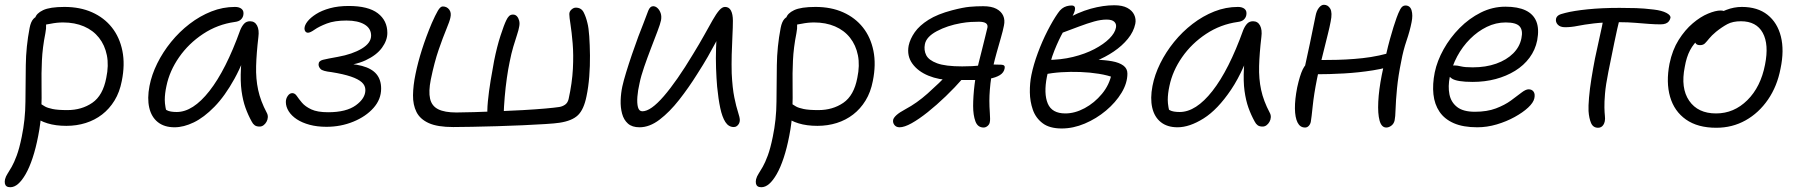

<svg xmlns="http://www.w3.org/2000/svg" viewBox="-30 -523 7538 804"><path d="M248 4Q203 4 169 -6.5Q135 -17 116.5 -33.5Q98 -50 101 -67Q103 -78 108.5 -85Q114 -92 126 -92Q135 -92 141.5 -87.5Q148 -83 158.5 -77Q169 -71 190.5 -66.5Q212 -62 252 -62Q312 -62 356.5 -92.5Q401 -123 415 -197Q426 -249 417.5 -291.5Q409 -334 384.5 -365Q360 -396 321.5 -412.5Q283 -429 234 -429Q208 -429 181.5 -423.5Q155 -418 140 -418Q131 -418 125 -422Q119 -426 117.5 -433Q116 -440 117 -447Q122 -467 150.5 -480.5Q179 -494 240 -494Q305 -494 355.5 -471.5Q406 -449 438.5 -408Q471 -367 482.5 -310Q494 -253 480 -184Q471 -137 449.5 -102Q428 -67 397.5 -43.5Q367 -20 329 -8Q291 4 248 4ZM13 261Q3 261 -2.5 257Q-8 253 -9.5 245.5Q-11 238 -9 228Q-6 216 1.5 204.5Q9 193 19 175.5Q29 158 40 128.5Q51 99 61 50Q76 -22 76.5 -97Q77 -172 78 -250Q79 -328 94 -406Q99 -432 110 -444Q121 -456 137 -456Q149 -456 155.5 -446Q162 -436 163 -420Q164 -404 160 -384Q148 -324 145.5 -269.5Q143 -215 144 -163.5Q145 -112 143 -60.5Q141 -9 130 46Q120 98 106.5 138.5Q93 179 77.5 206Q62 233 46 247Q30 261 13 261Z M701 10Q658 10 631 -11.5Q604 -33 595 -72Q586 -111 596 -163Q605 -210 628.5 -257.5Q652 -305 686.5 -347.5Q721 -390 764 -423Q807 -456 855 -475Q903 -494 954 -494Q972 -494 982 -485.5Q992 -477 989 -460Q987 -449 978.5 -441Q970 -433 953 -431Q881 -421 820.5 -381Q760 -341 720 -283.5Q680 -226 667 -163Q660 -131 660 -104.5Q660 -78 672 -36L638 -93Q655 -69 668.5 -61.5Q682 -54 710 -54Q778 -54 847 -142Q916 -230 976 -397Q983 -414 992.5 -424Q1002 -434 1017 -434Q1037 -434 1046.5 -416Q1056 -398 1052 -368Q1044 -300 1042.5 -246.5Q1041 -193 1051 -146.5Q1061 -100 1087 -51Q1092 -42 1091.5 -32Q1091 -22 1086 -13Q1081 -4 1073.5 1.5Q1066 7 1057 7Q1044 7 1036.5 1.5Q1029 -4 1024 -14Q1009 -41 998 -71.5Q987 -102 981.5 -142Q976 -182 979 -238Q982 -294 995 -372L1024 -371Q992 -266 952 -193.5Q912 -121 868 -76Q824 -31 781.5 -10.5Q739 10 701 10Z M1337 8Q1298 8 1266.5 -0.5Q1235 -9 1213 -23.5Q1191 -38 1179 -57Q1167 -76 1167 -96Q1167 -110 1175 -121.5Q1183 -133 1194 -133Q1205 -133 1213 -121Q1221 -109 1234.5 -93Q1248 -77 1273.5 -65Q1299 -53 1344 -53Q1420 -53 1460 -82Q1500 -111 1500 -146Q1500 -165 1485 -178.5Q1470 -192 1439 -202.5Q1408 -213 1358 -221Q1321 -225 1312.5 -234Q1304 -243 1304 -253Q1304 -268 1322 -272.5Q1340 -277 1385 -285Q1446 -296 1485 -319.5Q1524 -343 1524 -374Q1524 -404 1496.5 -420.5Q1469 -437 1421 -437Q1371 -437 1338.5 -424.5Q1306 -412 1287.5 -399Q1269 -386 1260 -386Q1253 -386 1249 -391Q1245 -396 1245 -403Q1245 -417 1257.5 -433Q1270 -449 1293.5 -464Q1317 -479 1351.5 -488.5Q1386 -498 1430 -498Q1512 -498 1552 -467.5Q1592 -437 1592 -385Q1592 -354 1569.5 -323Q1547 -292 1501 -270.5Q1455 -249 1382 -245L1381 -258Q1445 -258 1486 -247Q1527 -236 1546.5 -212.5Q1566 -189 1566 -152Q1566 -107 1534 -71Q1502 -35 1449.5 -13.5Q1397 8 1337 8Z M1868 9Q1802 9 1765.5 -7.5Q1729 -24 1714 -54Q1699 -84 1699.5 -124.5Q1700 -165 1710 -213Q1720 -262 1737 -315.5Q1754 -369 1778 -426Q1793 -460 1803.5 -478Q1814 -496 1824 -496Q1841 -496 1851 -483Q1861 -470 1856 -449Q1853 -434 1839 -400.5Q1825 -367 1807 -315Q1789 -263 1774 -190Q1764 -140 1771 -109.5Q1778 -79 1805 -65.5Q1832 -52 1881 -52Q1909 -52 1955.5 -53.5Q2002 -55 2055.5 -57Q2109 -59 2161 -62Q2213 -65 2253 -68.5Q2293 -72 2312 -75Q2325 -77 2336 -84.5Q2347 -92 2351 -108Q2366 -176 2369 -235Q2372 -294 2368 -341.5Q2364 -389 2359 -420.5Q2354 -452 2354 -464Q2354 -475 2363 -483Q2372 -491 2381 -491Q2404 -491 2414 -471.5Q2424 -452 2430 -426Q2435 -407 2437.5 -371Q2440 -335 2440.5 -291Q2441 -247 2437.5 -202.5Q2434 -158 2426 -120Q2415 -65 2390.5 -41Q2366 -17 2313 -9Q2294 -6 2253 -3.5Q2212 -1 2159 1.5Q2106 4 2050.5 5.5Q1995 7 1947 8Q1899 9 1868 9ZM2038 -8Q2031 -8 2022.5 -14Q2014 -20 2012 -32Q2009 -57 2013 -98.5Q2017 -140 2024.5 -185.5Q2032 -231 2039 -268Q2051 -328 2066 -374Q2081 -420 2090 -438Q2095 -449 2101.5 -455.5Q2108 -462 2118 -462Q2128 -462 2134.5 -455Q2141 -448 2144 -436.5Q2147 -425 2144 -411Q2142 -398 2135 -377Q2128 -356 2119.5 -327.5Q2111 -299 2104 -263Q2098 -235 2092.5 -196.5Q2087 -158 2083.5 -117Q2080 -76 2079 -40Q2079 -33 2071 -25.5Q2063 -18 2053.5 -13Q2044 -8 2038 -8Z M2648 10Q2617 10 2599.5 -5.5Q2582 -21 2575 -47Q2568 -73 2569 -103Q2570 -133 2576 -161Q2581 -184 2592 -220Q2603 -256 2616.5 -295.5Q2630 -335 2643 -370Q2656 -405 2664 -424Q2677 -459 2684.5 -478Q2692 -497 2705 -497Q2715 -497 2723.5 -489Q2732 -481 2736.5 -468Q2741 -455 2738 -438Q2735 -423 2723 -391.5Q2711 -360 2696 -321Q2681 -282 2667.5 -243Q2654 -204 2648 -174Q2641 -144 2639 -117.5Q2637 -91 2641.5 -74Q2646 -57 2660 -57Q2695 -57 2749.5 -120Q2804 -183 2872 -296Q2899 -340 2919 -376Q2939 -412 2954 -438.5Q2969 -465 2981.5 -479.5Q2994 -494 3006 -494Q3023 -494 3031 -478.5Q3039 -463 3039 -436Q3039 -409 3037 -371.5Q3035 -334 3034 -293.5Q3033 -253 3034 -216Q3037 -154 3045 -115Q3053 -76 3060.5 -53.5Q3068 -31 3068 -20Q3068 -12 3064.5 -5.5Q3061 1 3055.5 5Q3050 9 3043 9Q3021 9 3007.5 -12Q2994 -33 2986 -71Q2978 -109 2973 -160Q2970 -195 2968.5 -237Q2967 -279 2968.5 -322Q2970 -365 2973 -401L2993 -396Q2980 -370 2966 -343.5Q2952 -317 2934 -285.5Q2916 -254 2889 -212Q2854 -156 2814 -105Q2774 -54 2732 -22Q2690 10 2648 10Z M3393 4Q3348 4 3314 -6.5Q3280 -17 3261.5 -33.5Q3243 -50 3246 -67Q3248 -78 3253.5 -85Q3259 -92 3271 -92Q3280 -92 3286.5 -87.5Q3293 -83 3303.5 -77Q3314 -71 3335.5 -66.5Q3357 -62 3397 -62Q3457 -62 3501.5 -92.5Q3546 -123 3560 -197Q3571 -249 3562.5 -291.5Q3554 -334 3529.5 -365Q3505 -396 3466.5 -412.5Q3428 -429 3379 -429Q3353 -429 3326.5 -423.5Q3300 -418 3285 -418Q3276 -418 3270 -422Q3264 -426 3262.5 -433Q3261 -440 3262 -447Q3267 -467 3295.5 -480.5Q3324 -494 3385 -494Q3450 -494 3500.5 -471.5Q3551 -449 3583.5 -408Q3616 -367 3627.5 -310Q3639 -253 3625 -184Q3616 -137 3594.5 -102Q3573 -67 3542.5 -43.5Q3512 -20 3474 -8Q3436 4 3393 4ZM3158 261Q3148 261 3142.5 257Q3137 253 3135.5 245.5Q3134 238 3136 228Q3139 216 3146.5 204.5Q3154 193 3164 175.5Q3174 158 3185 128.5Q3196 99 3206 50Q3221 -22 3221.5 -97Q3222 -172 3223 -250Q3224 -328 3239 -406Q3244 -432 3255 -444Q3266 -456 3282 -456Q3294 -456 3300.5 -446Q3307 -436 3308 -420Q3309 -404 3305 -384Q3293 -324 3290.5 -269.5Q3288 -215 3289 -163.5Q3290 -112 3288 -60.5Q3286 -9 3275 46Q3265 98 3251.5 138.5Q3238 179 3222.5 206Q3207 233 3191 247Q3175 261 3158 261Z M4089 11Q4064 11 4054.5 -15Q4045 -41 4045 -79Q4045 -98 4046.5 -121.5Q4048 -145 4051 -169Q4054 -193 4057 -212Q4061 -231 4068 -259Q4075 -287 4082.5 -316.5Q4090 -346 4096 -371Q4102 -396 4105 -408Q4107 -420 4098 -426Q4089 -432 4069 -432Q4053 -432 4035 -431Q4017 -430 3994 -426Q3937 -416 3893 -392.5Q3849 -369 3843 -338Q3838 -313 3848.5 -292Q3859 -271 3894 -258Q3929 -245 3999 -245Q4020 -245 4040.5 -246Q4061 -247 4079 -249Q4097 -251 4109 -252Q4121 -253 4124 -253Q4148 -253 4164 -252Q4180 -251 4177 -237Q4174 -219 4157 -208.5Q4140 -198 4112 -193Q4084 -188 4047 -188H3953Q3902 -188 3858 -206Q3814 -224 3790.5 -256.5Q3767 -289 3775 -332Q3781 -360 3800.5 -388Q3820 -416 3858 -440Q3896 -464 3957 -480Q4003 -492 4030.5 -494.5Q4058 -497 4087 -497Q4122 -497 4142.5 -486Q4163 -475 4171 -457Q4179 -439 4174 -416Q4170 -395 4161 -364Q4152 -333 4143.5 -302.5Q4135 -272 4130 -250Q4125 -226 4121 -199.5Q4117 -173 4115 -147.5Q4113 -122 4113 -101Q4113 -77 4115 -49Q4117 -21 4115 -13Q4114 -3 4106 4Q4098 11 4089 11ZM3737 10Q3723 10 3715.5 0.5Q3708 -9 3710 -21Q3712 -30 3724 -41Q3736 -52 3762 -66Q3809 -91 3854.5 -131.5Q3900 -172 3949 -222L4003 -196Q3969 -157 3930.5 -120Q3892 -83 3855 -53.5Q3818 -24 3787.5 -7Q3757 10 3737 10Z M4416 15Q4365 15 4336 -7Q4307 -29 4295 -63.5Q4283 -98 4282.5 -136.5Q4282 -175 4289 -209Q4298 -253 4316 -301.5Q4334 -350 4356.5 -394Q4379 -438 4400 -468Q4408 -480 4417 -487Q4426 -494 4436.5 -497Q4447 -500 4457 -500Q4467 -500 4470 -494.5Q4473 -489 4471 -480Q4468 -466 4454.5 -444.5Q4441 -423 4422.5 -390.5Q4404 -358 4385.5 -312Q4367 -266 4354 -202Q4340 -131 4357.5 -89.5Q4375 -48 4431 -48Q4471 -48 4512 -70Q4553 -92 4584.5 -130Q4616 -168 4625 -215L4637 -197Q4609 -208 4571.5 -214Q4534 -220 4493.5 -221.5Q4453 -223 4414 -220.5Q4375 -218 4343 -211L4352 -272Q4412 -272 4463 -284.5Q4514 -297 4553 -317.5Q4592 -338 4615.5 -361.5Q4639 -385 4643 -407Q4646 -422 4636.5 -431.5Q4627 -441 4604 -441Q4580 -441 4551.5 -433Q4523 -425 4488.5 -412Q4454 -399 4411 -383Q4398 -378 4389.5 -384.5Q4381 -391 4383 -400Q4386 -411 4400 -421Q4414 -431 4424 -437Q4485 -472 4537.5 -486.5Q4590 -501 4636 -501Q4670 -501 4690.5 -490Q4711 -479 4719.5 -461Q4728 -443 4724 -423Q4717 -390 4693 -360.5Q4669 -331 4633.5 -307Q4598 -283 4557.5 -267Q4517 -251 4476 -245L4470 -272Q4517 -274 4557 -273Q4597 -272 4627 -266.5Q4657 -261 4674 -248.5Q4691 -236 4691 -215Q4691 -175 4666.5 -134.5Q4642 -94 4601.5 -60Q4561 -26 4512.5 -5.5Q4464 15 4416 15Z M4901 10Q4858 10 4831 -11.5Q4804 -33 4795 -72Q4786 -111 4796 -163Q4805 -210 4828.5 -257.5Q4852 -305 4886.5 -347.5Q4921 -390 4964 -423Q5007 -456 5055 -475Q5103 -494 5154 -494Q5172 -494 5182 -485.5Q5192 -477 5189 -460Q5187 -449 5178.5 -441Q5170 -433 5153 -431Q5081 -421 5020.5 -381Q4960 -341 4920 -283.5Q4880 -226 4867 -163Q4860 -131 4860 -104.5Q4860 -78 4872 -36L4838 -93Q4855 -69 4868.5 -61.5Q4882 -54 4910 -54Q4978 -54 5047 -142Q5116 -230 5176 -397Q5183 -414 5192.5 -424Q5202 -434 5217 -434Q5237 -434 5246.5 -416Q5256 -398 5252 -368Q5244 -300 5242.5 -246.5Q5241 -193 5251 -146.5Q5261 -100 5287 -51Q5292 -42 5291.5 -32Q5291 -22 5286 -13Q5281 -4 5273.5 1.5Q5266 7 5257 7Q5244 7 5236.5 1.5Q5229 -4 5224 -14Q5209 -41 5198 -71.5Q5187 -102 5181.5 -142Q5176 -182 5179 -238Q5182 -294 5195 -372L5224 -371Q5182 -232 5125.5 -148Q5069 -64 5010 -27Q4951 10 4901 10Z M5435 11Q5414 11 5403.5 -10Q5393 -31 5392.5 -68.5Q5392 -106 5402 -157Q5413 -207 5425 -232Q5437 -257 5456 -266Q5466 -271 5488 -271.5Q5510 -272 5534 -272Q5607 -272 5676 -279.5Q5745 -287 5814 -309L5830 -257Q5779 -238 5719.5 -228.5Q5660 -219 5598.5 -215.5Q5537 -212 5479 -212L5428 -215Q5441 -274 5455 -340Q5469 -406 5479 -457Q5483 -478 5493 -490.5Q5503 -503 5514 -503Q5531 -503 5540.5 -486.5Q5550 -470 5542 -432Q5538 -410 5530 -378.5Q5522 -347 5513.5 -312Q5505 -277 5497 -245.5Q5489 -214 5485 -193Q5472 -128 5467 -79Q5462 -30 5459 -13Q5457 -3 5450.5 4Q5444 11 5435 11ZM5775 11Q5755 11 5747 -18Q5739 -47 5741.5 -97Q5744 -147 5756 -208Q5775 -304 5790.5 -359.5Q5806 -415 5818 -448Q5825 -468 5833.5 -484Q5842 -500 5855 -500Q5875 -500 5881 -479.5Q5887 -459 5881 -430Q5874 -394 5860 -353Q5846 -312 5838 -268Q5825 -205 5820 -153Q5815 -101 5814 -66.5Q5813 -32 5810 -19Q5807 -5 5796.5 3Q5786 11 5775 11Z M6156 10Q6097 10 6058 -7Q6019 -24 5998 -55Q5977 -86 5972.5 -128Q5968 -170 5978 -220Q5988 -268 6015 -316.5Q6042 -365 6082 -405.5Q6122 -446 6171 -470.5Q6220 -495 6274 -495Q6326 -495 6358.5 -479.5Q6391 -464 6403.5 -433Q6416 -402 6407 -354Q6399 -314 6375 -281.5Q6351 -249 6314.5 -226.5Q6278 -204 6233 -192Q6188 -180 6137 -180Q6070 -180 6049 -194.5Q6028 -209 6031 -227Q6033 -238 6040 -243.5Q6047 -249 6061 -249Q6072 -249 6088 -245Q6104 -241 6137 -241Q6192 -241 6235.5 -256.5Q6279 -272 6306.5 -299.5Q6334 -327 6341 -363Q6348 -396 6333.5 -412.5Q6319 -429 6275 -429Q6234 -429 6196 -410.5Q6158 -392 6126 -360Q6094 -328 6072 -287Q6050 -246 6041 -201Q6033 -161 6039.5 -128Q6046 -95 6071.5 -75Q6097 -55 6146 -55Q6197 -55 6234 -69Q6271 -83 6297 -102Q6323 -121 6341 -135Q6359 -149 6371 -149Q6385 -149 6392 -139Q6399 -129 6395 -111Q6391 -93 6369 -72.5Q6347 -52 6312.5 -33Q6278 -14 6237.5 -2Q6197 10 6156 10Z M6524 -409Q6503 -409 6493 -420Q6483 -431 6486 -445Q6488 -453 6495.5 -458.5Q6503 -464 6525 -469Q6560 -478 6618.5 -484Q6677 -490 6752 -490Q6789 -490 6821.5 -489Q6854 -488 6895 -483Q6929 -479 6948 -469Q6967 -459 6965 -448Q6963 -440 6958.5 -434Q6954 -428 6945.5 -424.5Q6937 -421 6923 -421Q6901 -421 6874 -423Q6847 -425 6817 -427.5Q6787 -430 6755 -430Q6686 -430 6644.5 -425Q6603 -420 6576 -414.5Q6549 -409 6524 -409ZM6662 12Q6641 12 6632.5 -8Q6624 -28 6622 -58Q6621 -78 6624 -114Q6627 -150 6634 -193.5Q6641 -237 6649 -278Q6660 -331 6669.5 -372.5Q6679 -414 6684 -442L6753 -447Q6748 -427 6742 -401Q6736 -375 6730 -345Q6724 -315 6717.5 -283.5Q6711 -252 6705 -222Q6694 -167 6691 -131Q6688 -95 6688.5 -73Q6689 -51 6690.5 -38Q6692 -25 6690 -15Q6688 -6 6684 0Q6680 6 6674.5 9Q6669 12 6662 12Z M7157 12Q7079 12 7030 -22.5Q6981 -57 6963.5 -117.5Q6946 -178 6961 -256Q6973 -314 6999.5 -356Q7026 -398 7058.5 -425.5Q7091 -453 7122.5 -466Q7154 -479 7175 -479Q7183 -479 7188 -477Q7193 -475 7195.5 -470.5Q7198 -466 7196 -458Q7192 -442 7184 -429.5Q7176 -417 7153 -405Q7113 -385 7087.5 -363Q7062 -341 7047 -312.5Q7032 -284 7025 -243Q7007 -154 7043.5 -101Q7080 -48 7156 -48Q7231 -48 7287 -103.5Q7343 -159 7361 -252Q7378 -337 7351.5 -385.5Q7325 -434 7260 -434Q7226 -434 7203.5 -422Q7181 -410 7156 -390Q7137 -374 7127 -361.5Q7117 -349 7109.5 -341.5Q7102 -334 7089 -334Q7076 -334 7071 -341Q7066 -348 7069 -363Q7073 -383 7091.5 -406Q7110 -429 7138 -449Q7166 -469 7198.5 -481.5Q7231 -494 7264 -494Q7330 -494 7371.5 -461Q7413 -428 7427.5 -370Q7442 -312 7426 -236Q7412 -162 7373.5 -106Q7335 -50 7279.5 -19Q7224 12 7157 12Z"/></svg>

Font: Shantell Sans Light
Style: Italic
Weight: 300
Italic angle: -11°
Designer: Stephen Nixon, Anya Danilova, Shantell Martin
Foundry: Arrow Type
Version: Version 1.008;[ac192a2d6]